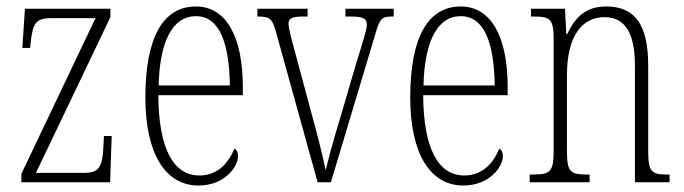

<svg xmlns="http://www.w3.org/2000/svg" viewBox="-20 -563 2112 593"><path d="M46 0H320L325 -143H301L299 -103C295 -47 287 -29 237 -29H91L321 -510V-536H57L49 -415H73L75 -435C82 -490 89 -507 139 -507H275L46 -26Z M593 10C673 10 715 -47 715 -80C715 -94 710 -101 704 -104C687 -62 654 -21 596 -21C517 -21 470 -101 469 -269H730V-294C730 -449 679 -543 585 -543C485 -543 429 -450 429 -262C429 -88 491 10 593 10ZM690 -299H470C473 -431 511 -513 585 -513C660 -513 688 -426 690 -299Z M833 -462 961 0H1002L1139 -457C1153 -507 1160 -512 1192 -512H1196V-536H1047V-512H1065C1102 -512 1113 -505 1113 -487C1113 -471 1101 -435 1080 -367L1035 -213C1008 -125 992 -64 986 -37C978 -76 958 -157 942 -213L890 -407C882 -436 871 -475 871 -490C871 -506 882 -512 916 -512H930V-536H775V-512C815 -512 821 -505 833 -462Z M1411 10C1491 10 1533 -47 1533 -80C1533 -94 1528 -101 1522 -104C1505 -62 1472 -21 1414 -21C1335 -21 1288 -101 1287 -269H1548V-294C1548 -449 1497 -543 1403 -543C1303 -543 1247 -450 1247 -262C1247 -88 1309 10 1411 10ZM1508 -299H1288C1291 -431 1329 -513 1403 -513C1478 -513 1506 -426 1508 -299Z M1616 0H1801V-24H1795C1741 -24 1731 -31 1731 -99V-330C1731 -454 1779 -510 1847 -510C1916 -510 1941 -452 1941 -360V0H2048V-24H2044C1991 -24 1982 -31 1982 -100V-360C1982 -486 1942 -543 1852 -543C1790 -543 1757 -511 1732 -458H1729L1725 -536H1620V-512H1625C1680 -512 1690 -506 1690 -438V-100C1690 -31 1680 -24 1624 -24H1616Z"/></svg>

Font: Noto Serif Thai ExtraCondensed ExtraLight
Style: Regular
Weight: 200
Width: 2
Designer: Monotype Design Team
Foundry: Monotype Imaging Inc.
Version: Version 2.002